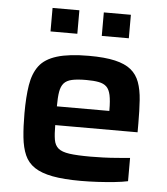

<svg xmlns="http://www.w3.org/2000/svg" viewBox="-52 -751 700 806"><g transform="rotate(5 298.5 -348.5)"><path d="M318 8Q246 8 198.5 -1Q151 -10 122.5 -29Q94 -48 80.5 -79Q67 -110 62.5 -153.5Q58 -197 58 -254Q58 -323 66 -373Q74 -423 98 -455Q122 -487 172.5 -502.5Q223 -518 307 -518Q374 -518 417 -508Q460 -498 484.5 -478Q509 -458 520.5 -426.5Q532 -395 535 -351.5Q538 -308 538 -254V-216H191Q191 -178 195 -154.5Q199 -131 214 -118.5Q229 -106 261 -101.5Q293 -97 350 -97Q373 -97 402.5 -98Q432 -99 462 -101.5Q492 -104 516 -106V-8Q493 -3 459.5 0.5Q426 4 389 6Q352 8 318 8ZM412 -278V-299Q412 -338 407 -361.5Q402 -385 390 -396.5Q378 -408 357 -412Q336 -416 305 -416Q267 -416 244.5 -411Q222 -406 210.5 -393Q199 -380 195 -356.5Q191 -333 191 -295H431ZM137 -606V-705H250V-606ZM353 -606V-705H467V-606Z"/></g></svg>

Font: Saira SemiExpanded SemiBold
Style: Regular
Weight: 600
Width: 6
Designer: Hector Gatti with collaboration of the Omnibus-Type team
Foundry: Omnibus-Type
Version: Version 1.101